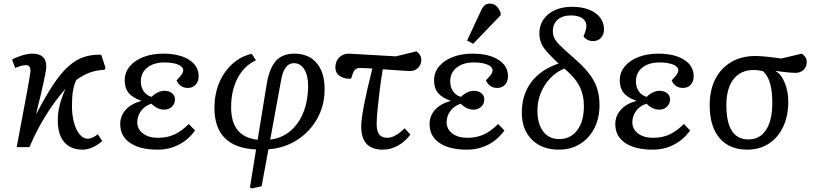

<svg xmlns="http://www.w3.org/2000/svg" viewBox="-20 -820 4553 1070"><path d="M441 14Q374 14 338 -28Q302 -70 302 -149Q302 -192 312.5 -234Q323 -276 345 -325Q285 -257 234.5 -175.5Q184 -94 144 0H73Q113 -210 131.5 -312Q150 -414 150 -424Q150 -457 125 -457Q100 -457 65 -441L47 -488Q72 -502 104 -511.5Q136 -521 160 -521Q238 -521 238 -450Q238 -431 223.5 -363.5Q209 -296 182 -189L184 -188Q234 -284 276.5 -348Q319 -412 360.5 -449.5Q402 -487 446.5 -502Q491 -517 544 -515L568 -442L563 -431Q517 -429 480 -415.5Q443 -402 405 -374Q392 -346 386.5 -313Q381 -280 381 -229Q381 -178 392.5 -136.5Q404 -95 424 -71Q444 -47 469 -47Q482 -47 498 -54.5Q514 -62 525 -72L550 -34Q525 -12 496 1Q467 14 441 14Z M859 14Q760 14 705 -23.5Q650 -61 650 -128Q650 -174 680.5 -208Q711 -242 766 -257V-259Q718 -276 696.5 -302.5Q675 -329 675 -372Q675 -416 702.5 -449.5Q730 -483 778.5 -502Q827 -521 889 -521Q980 -521 1033.5 -487Q1087 -453 1087 -395Q1087 -366 1070.5 -348Q1054 -330 1027 -330Q983 -330 964 -372Q986 -395 993.5 -406.5Q1001 -418 1001 -428Q1001 -448 972.5 -460Q944 -472 897 -472Q837 -472 801 -443.5Q765 -415 765 -366Q765 -334 781 -311Q797 -288 825 -280Q839 -295 858.5 -304.5Q878 -314 895 -314Q922 -314 938.5 -301Q955 -288 955 -266Q955 -242 938 -225.5Q921 -209 895 -209Q857 -209 824 -242Q788 -231 766.5 -202.5Q745 -174 745 -139Q745 -100 777 -76Q809 -52 860 -52Q911 -52 951 -70Q991 -88 1032 -129L1067 -93Q1031 -42 977 -14Q923 14 859 14Z M1384 230 1373 225 1407 13Q1175 2 1175 -219Q1175 -294 1201 -357Q1227 -420 1274 -463Q1321 -506 1383 -520L1406 -484Q1341 -454 1304.5 -385Q1268 -316 1268 -222Q1268 -57 1416 -41L1466 -350Q1481 -440 1517.5 -480.5Q1554 -521 1620 -521Q1700 -521 1744.5 -469Q1789 -417 1789 -323Q1789 -233 1748.5 -160Q1708 -87 1637.5 -41Q1567 5 1476 12L1438 218ZM1486 -42Q1550 -50 1597.5 -89.5Q1645 -129 1671 -194.5Q1697 -260 1697 -343Q1697 -400 1675.5 -434Q1654 -468 1618 -468Q1565 -468 1548 -381Z M2113 14Q1993 14 1993 -115Q1993 -193 2055 -438Q2016 -441 1985 -441Q1957 -441 1947 -412L1936 -381Q1896 -380 1872.5 -397Q1849 -414 1849 -444Q1849 -478 1870 -499.5Q1891 -521 1923 -521L2186 -506L2301 -534Q2328 -513 2328 -488Q2328 -460 2310 -442Q2292 -424 2263 -424Q2252 -424 2219 -426.5Q2186 -429 2113 -434Q2104 -381 2096.5 -321Q2089 -261 2084 -209.5Q2079 -158 2079 -129Q2079 -89 2093.5 -70.5Q2108 -52 2139 -52Q2181 -52 2235 -105L2267 -70Q2237 -30 2197 -8Q2157 14 2113 14Z M2583 14Q2484 14 2429 -23.5Q2374 -61 2374 -128Q2374 -174 2404.5 -208Q2435 -242 2490 -257V-259Q2442 -276 2420.5 -302.5Q2399 -329 2399 -372Q2399 -416 2426.5 -449.5Q2454 -483 2502.5 -502Q2551 -521 2613 -521Q2704 -521 2757.5 -487Q2811 -453 2811 -395Q2811 -366 2794.5 -348Q2778 -330 2751 -330Q2707 -330 2688 -372Q2710 -395 2717.5 -406.5Q2725 -418 2725 -428Q2725 -448 2696.5 -460Q2668 -472 2621 -472Q2561 -472 2525 -443.5Q2489 -415 2489 -366Q2489 -334 2505 -311Q2521 -288 2549 -280Q2563 -295 2582.5 -304.5Q2602 -314 2619 -314Q2646 -314 2662.5 -301Q2679 -288 2679 -266Q2679 -242 2662 -225.5Q2645 -209 2619 -209Q2581 -209 2548 -242Q2512 -231 2490.5 -202.5Q2469 -174 2469 -139Q2469 -100 2501 -76Q2533 -52 2584 -52Q2635 -52 2675 -70Q2715 -88 2756 -129L2791 -93Q2755 -42 2701 -14Q2647 14 2583 14ZM2617 -576 2583 -594 2659 -757Q2670 -781 2681 -790.5Q2692 -800 2710 -800Q2750 -800 2770 -749V-735Z M3094 14Q3000 14 2944 -42Q2888 -98 2888 -192Q2888 -292 2940.5 -362Q2993 -432 3093 -466Q3051 -505 3027.5 -532Q3004 -559 2995 -582.5Q2986 -606 2986 -633Q2986 -700 3036 -741Q3086 -782 3168 -782Q3249 -782 3297.5 -747.5Q3346 -713 3346 -655Q3346 -627 3329 -609Q3312 -591 3285 -591Q3252 -591 3232 -617Q3248 -656 3248 -675Q3248 -703 3225 -718.5Q3202 -734 3161 -734Q3115 -734 3088 -710.5Q3061 -687 3061 -646Q3061 -625 3069 -608Q3077 -591 3100.5 -567.5Q3124 -544 3170 -504Q3227 -455 3260 -413.5Q3293 -372 3307 -329.5Q3321 -287 3321 -234Q3321 -161 3292 -105Q3263 -49 3212 -17.5Q3161 14 3094 14ZM3096 -45Q3160 -45 3197 -94.5Q3234 -144 3234 -229Q3234 -291 3209 -340Q3184 -389 3125 -438Q3081 -420 3047 -384.5Q3013 -349 2994 -302.5Q2975 -256 2975 -204Q2975 -130 3007 -87.5Q3039 -45 3096 -45Z M3618 14Q3519 14 3464 -23.5Q3409 -61 3409 -128Q3409 -174 3439.5 -208Q3470 -242 3525 -257V-259Q3477 -276 3455.5 -302.5Q3434 -329 3434 -372Q3434 -416 3461.5 -449.5Q3489 -483 3537.5 -502Q3586 -521 3648 -521Q3739 -521 3792.5 -487Q3846 -453 3846 -395Q3846 -366 3829.5 -348Q3813 -330 3786 -330Q3742 -330 3723 -372Q3745 -395 3752.5 -406.5Q3760 -418 3760 -428Q3760 -448 3731.5 -460Q3703 -472 3656 -472Q3596 -472 3560 -443.5Q3524 -415 3524 -366Q3524 -334 3540 -311Q3556 -288 3584 -280Q3598 -295 3617.5 -304.5Q3637 -314 3654 -314Q3681 -314 3697.5 -301Q3714 -288 3714 -266Q3714 -242 3697 -225.5Q3680 -209 3654 -209Q3616 -209 3583 -242Q3547 -231 3525.5 -202.5Q3504 -174 3504 -139Q3504 -100 3536 -76Q3568 -52 3619 -52Q3670 -52 3710 -70Q3750 -88 3791 -129L3826 -93Q3790 -42 3736 -14Q3682 14 3618 14Z M4145 14Q4045 14 3990 -50.5Q3935 -115 3935 -234Q3935 -318 3966.5 -379.5Q3998 -441 4055.5 -474.5Q4113 -508 4190 -508Q4234 -508 4334 -494L4449 -521Q4465 -508 4470.5 -498.5Q4476 -489 4476 -476Q4476 -448 4458.5 -431Q4441 -414 4413 -414Q4397 -414 4370.5 -416.5Q4344 -419 4303 -425V-423Q4333 -408 4353 -359.5Q4373 -311 4373 -253Q4373 -174 4344.5 -113.5Q4316 -53 4264.5 -19.5Q4213 14 4145 14ZM4151 -43Q4215 -43 4249.5 -96.5Q4284 -150 4284 -247Q4284 -380 4231 -424Q4218 -427 4204.5 -428.5Q4191 -430 4181 -430Q4108 -430 4068 -379Q4028 -328 4028 -234Q4028 -43 4151 -43Z"/></svg>

Font: Literata 12pt
Style: Italic
Weight: 400
Italic angle: -2°
Designer: Latin by Veronika Burian and Jose Scaglione. Greek by Irene Vlachou. Cyrillic by Vera Evstafieva
Foundry: TypeTogether
Version: Version 3.002